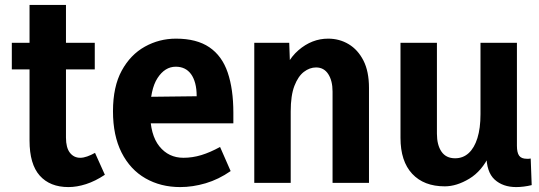

<svg xmlns="http://www.w3.org/2000/svg" viewBox="-20 -743 2190 780"><path d="M258 17Q183 17 141.5 -29.5Q100 -76 100 -172V-723H248V-184Q248 -143 264 -122.5Q280 -102 306 -102Q319 -102 334.5 -107.5Q350 -113 366 -122L406 -33Q367 -7 329.5 5Q292 17 258 17ZM28 -461V-569H365V-461Z M712 17Q633 17 571 -18.5Q509 -54 474 -123Q439 -192 439 -291Q439 -391 474.5 -456Q510 -521 568.5 -553.5Q627 -586 695 -586Q779 -586 830.5 -551Q882 -516 905 -448.5Q928 -381 928 -285V-242H522L524 -349L779 -352Q779 -382 773 -404.5Q767 -427 756 -442Q745 -457 729.5 -464.5Q714 -472 694 -472Q650 -472 620 -426Q590 -380 590 -286Q590 -195 627.5 -148.5Q665 -102 725 -102Q762 -102 798 -113Q834 -124 874 -146L917 -48Q868 -14 815.5 1.5Q763 17 712 17Z M1331 0V-371Q1331 -415 1313.5 -442Q1296 -469 1264 -469Q1238 -469 1214.5 -451Q1191 -433 1176 -394Q1161 -355 1161 -290V0H1013V-569H1155L1161 -398H1115Q1138 -492 1192.5 -539Q1247 -586 1313 -586Q1359 -586 1396.5 -563.5Q1434 -541 1456.5 -497Q1479 -453 1479 -386V0Z M1956 -114H1969Q1938 -48 1886.5 -17Q1835 14 1787 14Q1702 14 1654.5 -37Q1607 -88 1607 -183V-569H1755V-200Q1755 -154 1773.5 -127Q1792 -100 1829 -100Q1861 -100 1884 -121Q1907 -142 1919.5 -182Q1932 -222 1932 -279V-569H2080V-151Q2080 -123 2089 -110.5Q2098 -98 2120 -98Q2124 -98 2128 -98Q2132 -98 2136 -99L2140 9Q2124 13 2107.5 15Q2091 17 2077 17Q2023 17 1989.5 -13.5Q1956 -44 1956 -114Z"/></svg>

Font: Yaldevi
Style: Bold
Weight: 700
Designer: Sol Matas, Rajitha Manaperi, Kosala Senevirathne
Foundry: Mooniak
Version: Version 1.100